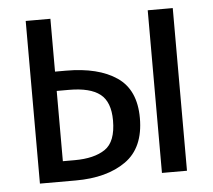

<svg xmlns="http://www.w3.org/2000/svg" viewBox="-44 -587 703 635"><g transform="rotate(-5 307.5 -270.0)"><path d="M145.6 -540V-364.6H182.1Q289.2 -364.6 350.5 -322.8Q411.8 -281 411.8 -187.2Q411.8 -88.7 349 -44.4Q286.2 0 182.6 0H63.6V-540ZM551.8 -540V0H468.7V-540ZM186.2 -300.5H145.6V-67.2H185.1Q249.7 -67.2 286.2 -91.8Q322.6 -116.4 322.6 -187.2Q322.6 -248.7 289.5 -274.6Q256.4 -300.5 186.2 -300.5Z"/></g></svg>

Font: FiraCode Nerd Font
Style: Regular
Weight: 400
Designer: Carrois Corporate, Edenspiekermann AG, Nikita Prokopov
Foundry: Carrois Corporate, Edenspiekermann AG, Nikita Prokopov
Version: Version 6.002;Nerd Fonts 2.1.0